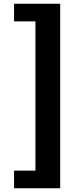

<svg xmlns="http://www.w3.org/2000/svg" viewBox="-20 -830 440 1024"><path d="M55 174V80H169V-716H55V-810H301V174Z"/></svg>

Font: Noto Sans JP Thin Black
Style: Regular
Weight: 900
Version: Version 2.004-H2;hotconv 1.0.118;makeotfexe 2.5.65603